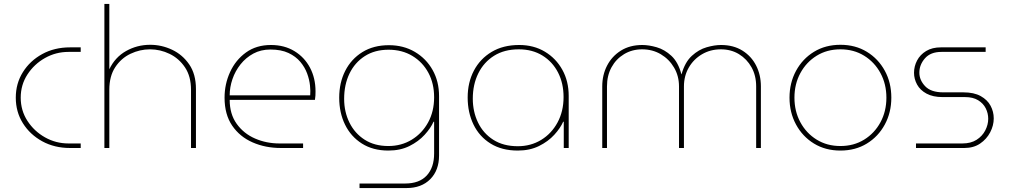

<svg xmlns="http://www.w3.org/2000/svg" viewBox="-20 -750 5111 973"><path d="M335 0Q256 0 194 -34Q132 -68 96 -125.5Q60 -183 60 -255Q60 -327 96 -384.5Q132 -442 194 -476Q256 -510 335 -510H389V-487H327Q263 -487 208 -456Q153 -425 119 -372.5Q85 -320 85 -255Q85 -190 119 -137.5Q153 -85 208 -54Q263 -23 327 -23H389V0Z M509 0V-730H534V-399Q563 -460 619 -491.5Q675 -523 741 -523Q799 -523 852 -498Q905 -473 939 -423.5Q973 -374 973 -299V0H948V-295Q948 -363 917.5 -408.5Q887 -454 839.5 -477Q792 -500 740 -500Q689 -500 641.5 -477.5Q594 -455 564 -409.5Q534 -364 534 -295V0Z M1404 0Q1325 0 1260 -28.5Q1195 -57 1156.5 -113.5Q1118 -170 1118 -255Q1118 -324 1146 -385Q1174 -446 1226.5 -484Q1279 -522 1353 -522Q1421 -522 1472 -491Q1523 -460 1551 -407Q1579 -354 1579 -287Q1579 -276 1578.5 -265.5Q1578 -255 1576 -244H1144Q1144 -172 1179.5 -122.5Q1215 -73 1272.5 -48Q1330 -23 1396 -23H1516V0ZM1144 -267H1552Q1554 -287 1551 -316.5Q1548 -346 1536.5 -377.5Q1525 -409 1502 -436.5Q1479 -464 1442 -481.5Q1405 -499 1350 -499Q1302 -499 1264 -478.5Q1226 -458 1199 -424Q1172 -390 1158 -349Q1144 -308 1144 -267Z M1802 203V180H2033Q2105 180 2142.5 139.5Q2180 99 2180 28V-133H2177Q2163 -101 2132 -67Q2101 -33 2055 -10Q2009 13 1948 13Q1870 13 1814 -22.5Q1758 -58 1728.5 -118.5Q1699 -179 1699 -255Q1699 -331 1729.5 -391Q1760 -451 1816.5 -486Q1873 -521 1951 -521Q2025 -521 2082.5 -487Q2140 -453 2172.5 -395Q2205 -337 2205 -263V38Q2205 113 2160.5 158Q2116 203 2040 203ZM1948 -10Q2014 -10 2066.5 -42Q2119 -74 2149.5 -129.5Q2180 -185 2180 -257Q2180 -327 2151 -381Q2122 -435 2070 -466.5Q2018 -498 1949 -498Q1879 -498 1828.5 -465.5Q1778 -433 1751 -377Q1724 -321 1724 -249Q1724 -183 1751 -128.5Q1778 -74 1828 -42Q1878 -10 1948 -10Z M2604 13Q2523 13 2466 -22.5Q2409 -58 2379.5 -119Q2350 -180 2350 -256Q2350 -332 2381.5 -392Q2413 -452 2471.5 -487Q2530 -522 2611 -522Q2685 -522 2741.5 -488Q2798 -454 2830 -396Q2862 -338 2862 -264V0H2837V-133H2834Q2820 -101 2789 -67Q2758 -33 2711.5 -10Q2665 13 2604 13ZM2604 -9Q2670 -9 2722.5 -41Q2775 -73 2805.5 -129.5Q2836 -186 2836 -258Q2836 -328 2808 -382.5Q2780 -437 2729 -468.5Q2678 -500 2609 -500Q2536 -500 2484 -467.5Q2432 -435 2404 -378.5Q2376 -322 2376 -250Q2376 -184 2402.5 -129Q2429 -74 2480 -41.5Q2531 -9 2604 -9Z M3032 0V-312Q3032 -370 3056.5 -417.5Q3081 -465 3126.5 -493.5Q3172 -522 3235 -522Q3268 -522 3308 -510.5Q3348 -499 3382.5 -467Q3417 -435 3433 -374H3434Q3451 -435 3486 -467Q3521 -499 3561 -510.5Q3601 -522 3634 -522Q3697 -522 3742.5 -493.5Q3788 -465 3812 -417.5Q3836 -370 3836 -312V0H3812V-312Q3812 -367 3788.5 -409Q3765 -451 3725 -475.5Q3685 -500 3633 -500Q3580 -500 3537.5 -475Q3495 -450 3470.5 -407.5Q3446 -365 3446 -312V0H3421V-312Q3421 -365 3396 -407.5Q3371 -450 3329 -475Q3287 -500 3234 -500Q3183 -500 3142.5 -475.5Q3102 -451 3079 -409Q3056 -367 3056 -312V0Z M4239 13Q4163 13 4105 -22.5Q4047 -58 4014 -119Q3981 -180 3981 -255Q3981 -330 4014 -391Q4047 -452 4105 -487.5Q4163 -523 4239 -523Q4315 -523 4373 -487.5Q4431 -452 4464 -391.5Q4497 -331 4497 -255Q4497 -180 4464 -119Q4431 -58 4373 -22.5Q4315 13 4239 13ZM4239 -10Q4307 -10 4359.5 -42.5Q4412 -75 4442 -130.5Q4472 -186 4472 -255Q4472 -324 4442 -379.5Q4412 -435 4359.5 -467.5Q4307 -500 4239 -500Q4171 -500 4118.5 -467.5Q4066 -435 4036 -379.5Q4006 -324 4006 -255Q4006 -186 4036 -130.5Q4066 -75 4118.5 -42.5Q4171 -10 4239 -10Z M4622 0V-23H4857Q4900 -23 4929 -41.5Q4958 -60 4973 -89Q4988 -118 4988 -148Q4988 -176 4975.5 -201Q4963 -226 4937 -242Q4911 -258 4871 -258H4757Q4708 -258 4675.5 -275.5Q4643 -293 4627.5 -321.5Q4612 -350 4612 -381Q4612 -414 4627.5 -443.5Q4643 -473 4673.5 -491.5Q4704 -510 4748 -510H4975V-487H4751Q4696 -487 4667.5 -454.5Q4639 -422 4639 -382Q4639 -344 4668.5 -313Q4698 -282 4760 -282H4862Q4916 -282 4950 -263Q4984 -244 5000 -214Q5016 -184 5016 -150Q5016 -114 4998 -79.5Q4980 -45 4947 -22.5Q4914 0 4867 0Z"/></svg>

Font: MuseoModerno Thin
Style: Regular
Weight: 100
Designer: Pablo Cosgaya, Héctor Gatti, Marcela Romero, and the Authors of The MuseoModerno Project.
Foundry: Omnibus-Type Team
Version: Version 1.003